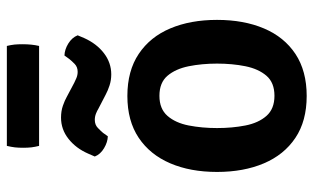

<svg xmlns="http://www.w3.org/2000/svg" viewBox="-197 -704 914 560"><g transform="rotate(-90 260.0 -424.0)"><path d="M482 -248Q482 -170 457 -111Q432 -52 382.5 -19.2Q333 13.5 260 13.5Q187 13.5 137.8 -19.5Q88.5 -52.5 63.5 -111.5Q38.5 -170.5 38.5 -248Q38.5 -326 63.8 -384.8Q89 -443.5 138.2 -476.5Q187.5 -509.5 260 -509.5Q333.5 -509.5 383 -476.2Q432.5 -443 457.2 -384.2Q482 -325.5 482 -248ZM166.5 -248Q166.5 -203.5 174 -165.2Q181.5 -127 202 -103.8Q222.5 -80.5 260.5 -80.5Q299 -80.5 319 -103.8Q339 -127 346.8 -165.2Q354.5 -203.5 354.5 -248Q354.5 -292 346.8 -330.5Q339 -369 319 -392.5Q299 -416 260.5 -416Q222.5 -416 202 -392.5Q181.5 -369 174 -330.5Q166.5 -292 166.5 -248ZM222 -594.5Q217.5 -597.5 208.8 -601Q200 -604.5 190.5 -604.5Q176 -604.5 166.8 -595.5Q157.5 -586.5 152.5 -580.5L142.5 -566.5Q125.5 -567 107.8 -577.5Q90 -588 83.5 -604.5L92 -624Q107.5 -659.5 135 -681.2Q162.5 -703 197 -703Q216 -703 231.8 -697.5Q247.5 -692 257 -686.5L298.5 -664.5Q303.5 -662 312.2 -658.2Q321 -654.5 330.5 -654.5Q344.5 -654.5 353.5 -663.2Q362.5 -672 368 -679L378 -693Q395.5 -692.5 413 -681.8Q430.5 -671 437 -654.5L429 -635.5Q412.5 -599 384.8 -577.8Q357 -556.5 323 -556.5Q306 -556.5 290.8 -561.5Q275.5 -566.5 263.5 -573ZM114.5 -767Q111.5 -779 110.2 -789.5Q109 -800 109 -813.5Q109 -827 110.2 -837.8Q111.5 -848.5 114.5 -861H406Q409 -848.5 410 -838.8Q411 -829 411 -815Q411 -788 406 -767Z"/></g></svg>

Font: Signika Negative Light SemiBold
Style: Regular
Weight: 600
Version: Version 2.001